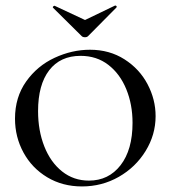

<svg xmlns="http://www.w3.org/2000/svg" viewBox="-20 -659 614 691"><path d="M34 -232Q34 -309 74 -365.5Q114 -422 176.5 -451Q239 -480 304 -480Q374 -480 428 -445.5Q482 -411 511 -356Q540 -301 540 -241Q540 -174 504 -115.5Q468 -57 407.5 -22.5Q347 12 275 12Q205 12 150 -21Q95 -54 64.5 -110Q34 -166 34 -232ZM457 -217Q457 -283 434.5 -338Q412 -393 370 -425.5Q328 -458 270 -458Q197 -458 157 -406Q117 -354 117 -259Q117 -189 139.5 -132Q162 -75 203.5 -42Q245 -9 300 -9Q371 -9 414 -64.5Q457 -120 457 -217ZM170 -633Q170 -635 173 -637Q176 -639 177 -638L286 -587L394 -639H395Q398 -639 399.5 -636.5Q401 -634 399 -632L297 -529Q293 -525 286 -525Q278 -525 274 -529L171 -631Z"/></svg>

Font: Cormorant SC Medium
Style: Regular
Weight: 500
Designer: Christian Thalmann (Catharsis Fonts)
Foundry: Catharsis Fonts
Version: Version 4.000